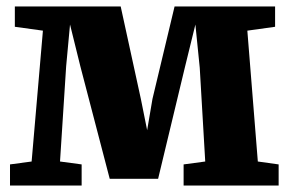

<svg xmlns="http://www.w3.org/2000/svg" viewBox="-20 -575 894 595"><path d="M11 0V-65.5L78 -74.5L113 -480L26 -492V-555H354L416.5 -268.5L436 -171.5L452.5 -268.5L521 -555H832.5V-492L746.5 -480L779 -74.5L843.5 -65.5V0H549V-65.5L616 -74.5L599 -365L585.5 -499L553 -366.5L470 -21H320L229 -369.5L197 -499L185 -369.5L166 -74.5L233 -65.5V0Z"/></svg>

Font: Merriweather 20pt Black
Style: Regular
Weight: 900
Version: Version 2.100